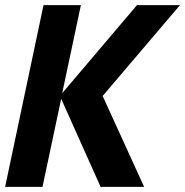

<svg xmlns="http://www.w3.org/2000/svg" viewBox="-48 -730 723 750"><path d="M-28 0 122 -710H268L195 -366L487 -710H655L353 -355L515 0H345L191 -344L118 0Z"/></svg>

Font: Geist Mono Black
Style: Italic
Weight: 900
Italic angle: -12°
Monospace: yes
Designer: Basement.studio, Andrés Briganti, Mateo Zaragoza
Foundry: Basement.studio, Vercel, Andrés Briganti, Guido Ferreyra, Mateo Zaragoza
Version: Version 1.500; ttfautohint (v1.8.4.7-5d5b)